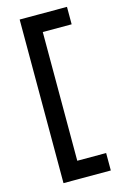

<svg xmlns="http://www.w3.org/2000/svg" viewBox="-124 -775 590 925"><g transform="rotate(-15 170.5 -312.0)"><path d="M73 96V-720H165V96ZM118 96V9H309V96ZM118 -633V-720H309V-633Z"/></g></svg>

Font: Outfit Thin Medium
Style: Regular
Weight: 500
Version: Version 1.100;gftools[0.9.27]